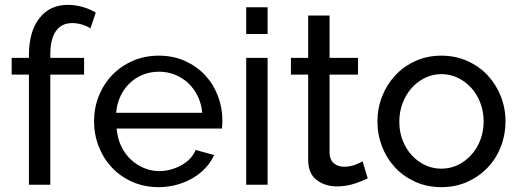

<svg xmlns="http://www.w3.org/2000/svg" viewBox="-20 -760 2136 790"><path d="M99 0V-453H28V-522H99V-533Q99 -630 142 -685Q185 -740 259 -740Q290 -740 320 -731.5Q350 -723 374 -708L352 -643Q338 -653 317.5 -659Q297 -665 277 -665Q233 -665 210 -632Q187 -599 187 -536V-522H326V-453H187V0Z M633 10Q574 10 525 -11.5Q476 -33 441 -70Q406 -107 386.5 -156.5Q367 -206 367 -261Q367 -316 386.5 -365Q406 -414 441.5 -451Q477 -488 526 -509.5Q575 -531 634 -531Q693 -531 741.5 -509Q790 -487 824 -450.5Q858 -414 876.5 -365.5Q895 -317 895 -265Q895 -254 894.5 -245Q894 -236 893 -231H460Q463 -192 478 -160Q493 -128 517 -105Q541 -82 571.5 -69Q602 -56 636 -56Q660 -56 683 -62.5Q706 -69 726 -80Q746 -91 761.5 -107Q777 -123 785 -143L861 -122Q848 -93 825.5 -69Q803 -45 773.5 -27.5Q744 -10 708 0Q672 10 633 10ZM812 -296Q809 -333 793.5 -364.5Q778 -396 754.5 -418Q731 -440 700 -452.5Q669 -465 634 -465Q599 -465 568 -452.5Q537 -440 513.5 -417.5Q490 -395 475.5 -364Q461 -333 458 -296Z M993 0V-522H1081V0ZM993 -620V-730H1081V-620Z M1493 -26Q1485 -22 1472 -16.5Q1459 -11 1442.5 -5.5Q1426 0 1406.5 3.5Q1387 7 1366 7Q1318 7 1283 -19.5Q1248 -46 1248 -102V-453H1177V-522H1248V-696H1336V-522H1453V-453H1336V-129Q1338 -100 1355 -87Q1372 -74 1395 -74Q1421 -74 1442.5 -82.5Q1464 -91 1472 -96Z M1796 10Q1737 10 1688.5 -12Q1640 -34 1605.5 -71Q1571 -108 1552 -157Q1533 -206 1533 -260Q1533 -315 1552.5 -364Q1572 -413 1606.5 -450Q1641 -487 1689.5 -509Q1738 -531 1796 -531Q1854 -531 1903 -509Q1952 -487 1986.5 -450Q2021 -413 2040.5 -364Q2060 -315 2060 -260Q2060 -206 2041 -157Q2022 -108 1987 -71Q1952 -34 1903.5 -12Q1855 10 1796 10ZM1623 -259Q1623 -218 1636.5 -183Q1650 -148 1673.5 -122Q1697 -96 1728.5 -81Q1760 -66 1796 -66Q1832 -66 1863.5 -81Q1895 -96 1919 -122.5Q1943 -149 1956.5 -184.5Q1970 -220 1970 -261Q1970 -301 1956.5 -336.5Q1943 -372 1919 -398.5Q1895 -425 1863.5 -440Q1832 -455 1796 -455Q1760 -455 1728.5 -439.5Q1697 -424 1673.5 -397.5Q1650 -371 1636.5 -335.5Q1623 -300 1623 -259Z"/></svg>

Font: PTCRaleway Medium
Style: Regular
Weight: 500
Designer: Matt McInerney, Pablo Impallari, Rodrigo Fuenzalida
Foundry: Matt McInerney, Pablo Impallari, Rodrigo Fuenzalida
Version: Version 3.000g; ttfautohint (v1.5) -l 8 -r 28 -G 28 -x 14 -D